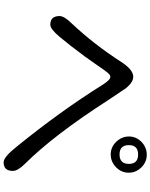

<svg xmlns="http://www.w3.org/2000/svg" viewBox="92 -904 815 1040"><g transform="rotate(90 500.0 -383.5)"><path d="M915 -672.9Q915 -632.8 885.3 -604Q855.5 -575.2 816.4 -575.2Q776.4 -575.2 747.6 -605Q718.8 -634.8 718.8 -673.8Q718.8 -712.9 748 -741.7Q777.3 -770.5 818.4 -770.5Q857.4 -770.5 886.2 -741.2Q915 -711.9 915 -672.9ZM765.6 -673.8Q765.6 -623 816.4 -623Q867.2 -623 867.2 -673.8Q867.2 -723.6 816.4 -723.6Q765.6 -723.6 765.6 -673.8ZM334 -503.9 302.7 -459Q294.9 -450.2 288.1 -438.5Q220.7 -347.7 178.7 -297.9Q136.7 -248 113.3 -248Q66.4 -248 66.4 -297.9Q66.4 -324.2 108.4 -366.2Q218.8 -483.4 313.5 -629.9Q356.4 -697.3 395.5 -697.3Q424.8 -697.3 457 -658.2L522.5 -560.5Q710.9 -267.6 866.2 -111.3Q905.3 -72.3 905.3 -44.9Q905.3 4.9 858.4 4.9Q830.1 4.9 773.4 -66.4Q580.1 -304.7 437.5 -533.2Q412.1 -573.2 395.5 -573.2Q385.7 -573.2 373 -558.1Q360.4 -543 334 -503.9Z"/></g></svg>

Font: FakePearl
Style: Regular
Weight: 400
Version: Version 1.2